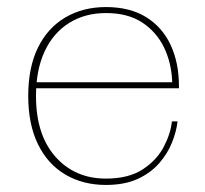

<svg xmlns="http://www.w3.org/2000/svg" viewBox="-20 -517 581 544"><path d="M280 7Q215 7 165 -22.5Q115 -52 87.5 -108.5Q60 -165 60 -245Q60 -326 87.5 -382Q115 -438 165 -467.5Q215 -497 280 -497V-480Q221 -480 176 -452Q131 -424 106.5 -371.5Q82 -319 82 -245Q82 -135 137 -73Q192 -11 280 -11Q345 -11 385 -37.5Q425 -64 444.5 -102Q464 -140 467 -173H483Q480 -145 467.5 -113.5Q455 -82 431 -54.5Q407 -27 370 -10Q333 7 280 7ZM76 -267V-284H468L487 -273V-267ZM468 -284Q466 -339 444.5 -383Q423 -427 382.5 -453.5Q342 -480 280 -480V-497Q348 -497 394 -468.5Q440 -440 463.5 -389.5Q487 -339 487 -273Z"/></svg>

Font: Montagu Slab 144pt Thin
Style: Regular
Weight: 250
Version: Version 1.000